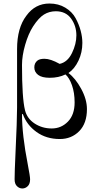

<svg xmlns="http://www.w3.org/2000/svg" viewBox="-20 -778 566 1091"><path d="M105 -409Q105 -221 122 -152Q134 -104 177 -76Q220 -48 274 -48Q328 -48 366 -87Q404 -126 404 -196Q404 -251 389 -293.5Q374 -336 352 -355Q313 -336 263 -336Q218 -336 196.5 -352.5Q175 -369 175 -395Q175 -420 193 -434Q206 -444 233 -444Q267 -444 319 -415Q364 -425 389 -476.5Q414 -528 414 -577Q414 -631 384 -672.5Q354 -714 297 -714Q260 -714 230 -695.5Q200 -677 168 -628Q141 -586 123 -523.5Q105 -461 105 -409ZM63 241Q63 200 68 93Q77 -96 77 -167V-499Q77 -620 130 -689Q180 -758 261 -758Q312 -758 351 -734.5Q390 -711 409.5 -675Q429 -639 438.5 -603Q448 -567 448 -534Q448 -480 426 -433.5Q404 -387 369 -363Q409 -333 441.5 -273Q474 -213 474 -158Q474 -77 430 -32.5Q386 12 320 12Q243 12 187.5 -28Q132 -68 110 -129L105 -130Q105 -11 138 157Q151 224 151 241Q151 267 137.5 280Q124 293 107 293Q90 293 76.5 280Q63 267 63 241Z"/></svg>

Font: Old Standard TT
Style: Regular
Weight: 400
Designer: Alexey Kryukov <alexios@thessalonica.org.ru>
Version: Version 2.2